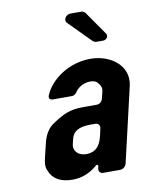

<svg xmlns="http://www.w3.org/2000/svg" viewBox="-79 -743 633 808"><g transform="rotate(-10 237.0 -339.0)"><path d="M282 -31 280 -22C277 -10 285 0 297 0H370C382 0 394 -10 397 -22L471 -341C490 -422 417 -482 327 -482C233 -482 155 -424 129 -362C123 -348 130 -341 144 -341H226C231 -341 240 -347 243 -351C255 -371 279 -388 311 -388C327 -388 337 -383 343 -374C358 -355 356 -348 351 -328L346 -308C343 -296 332 -287 321 -287H262C203 -287 176 -272 130 -242C104 -225 89 -198 81 -163L68 -109C64 -90 58 -71 68 -50C82 -13 115 6 166 6C213 6 248 -14 273 -36C278 -40 283 -37 282 -31ZM279 -209H301C313 -209 321 -199 318 -187L313 -163C305 -129 293 -90 241 -90C208 -90 186 -112 192 -140L198 -164C205 -195 232 -209 279 -209ZM364 -548H394C409 -548 419 -564 411 -575L340 -677C338 -680 329 -684 325 -684H278C257 -684 244 -660 257 -648L351 -553C353 -551 361 -548 364 -548Z"/></g></svg>

Font: DIN Rundschrift
Style: BreitKursiv
Weight: 400
Width: 7
Version: Version 1.027